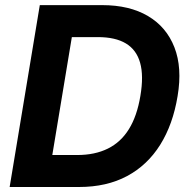

<svg xmlns="http://www.w3.org/2000/svg" viewBox="-20 -748 757 768"><path d="M295.9 0H85.9L106.9 -127.9H288.6Q359.4 -127.9 411.4 -153.6Q463.4 -179.2 495.8 -231.7Q528.3 -284.2 541.5 -364.3Q555.2 -444.8 540.5 -496.8Q525.9 -548.8 483.6 -574.2Q441.4 -599.6 371.1 -599.6H182.1L203.1 -727.5H388.7Q498 -727.5 572 -683.8Q646 -640.1 677.7 -558.6Q709.5 -477.1 690.4 -363.8Q671.9 -250.5 620.8 -168.9Q569.8 -87.4 488.3 -43.7Q406.7 0 295.9 0ZM288.6 -727.5 168 0H18.6L139.2 -727.5Z"/></svg>

Font: Inter 18pt
Style: Bold Italic
Weight: 700
Italic angle: -9.3988°
Designer: Rasmus Andersson
Foundry: rsms
Version: Version 4.001;git-66647c0bb